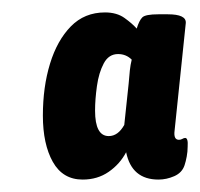

<svg xmlns="http://www.w3.org/2000/svg" viewBox="-20 -728 322 309"><path d="M113 -439Q81 -439 65 -467.5Q49 -496 49 -542Q49 -588 60.5 -625.5Q72 -663 94 -685.5Q116 -708 149 -708Q168 -708 180.5 -699Q193 -690 200 -682Q204 -695 209 -700Q214 -705 235 -705H250Q280 -705 279 -691L261 -518Q259 -503 268 -503Q271 -503 273.5 -504.5Q276 -506 278 -506Q283 -506 282 -492Q282 -484 280.5 -476Q279 -468 277 -462Q273 -450 260.5 -444.5Q248 -439 235 -439Q192 -439 183 -483Q173 -464 155 -451.5Q137 -439 113 -439ZM155 -509Q170 -509 180 -527L187 -593Q188 -606 189 -615Q190 -624 192 -632Q183 -641 170 -641Q155 -641 147 -626Q139 -611 136 -589.5Q133 -568 133 -550Q133 -509 155 -509Z"/></svg>

Font: Asap Condensed Condensed ExtraBold
Style: Italic
Weight: 800
Width: 3
Italic angle: -6°
Designer: Pablo Cosgaya
Foundry: Omnibus-Type
Version: Version 3.001; ttfautohint (v1.8.4.7-5d5b)